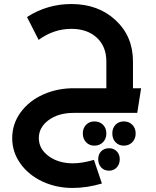

<svg xmlns="http://www.w3.org/2000/svg" viewBox="-20 -555 768 944"><path d="M633.8 -121.1H673.8L654.8 0H340.8Q266.1 0.5 218.5 35.9Q170.9 71.3 170.9 124Q170.9 177.2 219.2 212.6Q267.6 248 338.9 248Q383.8 248 441.9 231L481 347.2Q407.7 369.1 336.9 369.1Q256.3 369.1 188.2 337.2Q120.1 305.2 80.1 248.8Q40 192.4 40 124Q40 54.2 81.5 -2.7Q123 -59.6 193.4 -90.8Q263.7 -122.1 347.2 -121.1H502.9V-252.9Q502.9 -326.2 456.1 -369.6Q409.2 -413.1 331.1 -413.1Q243.7 -413.1 169.9 -358.9L112.8 -471.2Q211.9 -535.2 331.1 -535.2Q462.9 -535.2 548.3 -455.8Q633.8 -376.5 633.8 -252.9ZM443.8 161.1Q419.4 161.1 403.3 144.3Q387.2 127.4 387.2 101.1Q387.2 75.2 403.3 58.6Q419.4 42 443.8 42Q469.7 42 486.3 58.3Q502.9 74.7 502.9 101.1Q502.9 127.4 486.3 144.3Q469.7 161.1 443.8 161.1ZM588.9 42Q614.3 42 630.6 58.6Q647 75.2 647 101.1Q647 127.4 630.4 144.3Q613.8 161.1 588.9 161.1Q564 161.1 548.1 144.3Q532.2 127.4 532.2 101.1Q532.2 74.7 548.1 58.3Q564 42 588.9 42ZM516.1 173.8Q539.1 173.8 554 189Q568.8 204.1 568.8 228Q568.8 252.4 554 268.3Q539.1 284.2 516.1 284.2Q492.2 284.2 477.5 268.3Q462.9 252.4 462.9 228Q462.9 203.6 477.5 188.7Q492.2 173.8 516.1 173.8Z"/></svg>

Font: Montserrat-Arabic Medium
Style: Regular
Weight: 500
Designer: Mohamed Gaber
Foundry: Kief Type Foundry
Version: Version 5.008;PS 005.008;hotconv 1.0.88;makeotf.lib2.5.64775